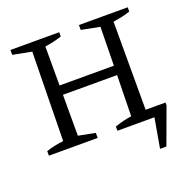

<svg xmlns="http://www.w3.org/2000/svg" viewBox="-143 -786 1091 1106"><g transform="rotate(-20 402.0 -233.0)"><path d="M37 0V-28Q64 -37 90.5 -42.5Q117 -48 143 -51L152 -596L37 -618V-648H336V-622Q313 -614 287 -608Q261 -602 233 -598V-359H566L570 -596L457 -618V-648H756V-622Q733 -614 706.5 -608Q680 -602 651 -598V-58H773V-41L691 182H652L684 0H457V-26Q484 -35 509.5 -41.5Q535 -48 560 -51L565 -302H233V-51L336 -31V0Z"/></g></svg>

Font: Piazzolla
Style: Regular
Weight: 400
Designer: Juan Pablo del Peral
Foundry: Huerta Tipografica
Version: Version 1.330